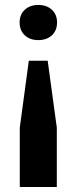

<svg xmlns="http://www.w3.org/2000/svg" viewBox="-20 -564 310 777"><path d="M209.9 -47.6V192.7H60.1V-47.6L96.6 -318.1H173ZM210.9 -472.9Q210.9 -440.6 189.9 -421.1Q168.9 -401.7 135.1 -401.7Q101.4 -401.7 80.4 -421.1Q59.4 -440.6 59.4 -472.9Q59.4 -505.1 80.4 -524.6Q101.4 -544 135.1 -544Q168.9 -544 189.9 -524.6Q210.9 -505.1 210.9 -472.9Z"/></svg>

Font: Mona Sans VF XLt
Style: Regular
Weight: 200
Designer: Deni Anggara
Foundry: GitHub
Version: Version 2.000;Glyphs 3.2.3 (3260)